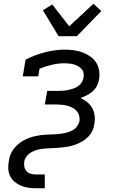

<svg xmlns="http://www.w3.org/2000/svg" viewBox="-20 -794 640 1029"><path d="M294 -600 210 -739 260 -770 351 -653 481 -774 502 -754 523 -735 392 -600ZM173 215Q152 215 131.5 212Q111 209 93 201.5Q75 194 59.5 181.5Q44 169 35 151.5Q26 134 24.5 113Q23 92 27 71Q29 56 33.5 42Q38 28 46 15Q54 2 65 -9.5Q76 -21 88.5 -30Q101 -39 114.5 -45.5Q128 -52 142.5 -57Q157 -62 171.5 -65Q186 -68 200.5 -70Q215 -72 229 -72.5Q243 -73 257.5 -73.5Q272 -74 286 -75Q300 -76 314.5 -78.5Q329 -81 344 -85.5Q359 -90 372 -97.5Q385 -105 394 -118Q403 -131 406 -145Q408 -160 404 -174.5Q400 -189 390.5 -199.5Q381 -210 368.5 -216.5Q356 -223 342 -227Q328 -231 312.5 -232.5Q297 -234 282 -234H220L233 -307H295Q308 -307 321 -308Q334 -309 347.5 -312Q361 -315 374 -319.5Q387 -324 399 -332.5Q411 -341 418.5 -353Q426 -365 428 -379Q430 -391 427.5 -403.5Q425 -416 417 -424.5Q409 -433 398.5 -439Q388 -445 376.5 -448.5Q365 -452 352 -453.5Q339 -455 327 -455Q293 -455 259 -447Q225 -439 192 -426L185 -385H102L117 -474Q167 -500 221.5 -514Q276 -528 329 -528Q353 -528 377 -524.5Q401 -521 422.5 -513Q444 -505 463 -492Q482 -479 494.5 -460Q507 -441 511 -417Q515 -393 511 -369Q508 -351 499.5 -334Q491 -317 476.5 -304.5Q462 -292 445 -283Q428 -274 411 -269Q431 -260 447 -247Q463 -234 473.5 -216Q484 -198 487 -176Q490 -154 486 -131Q484 -115 478 -99.5Q472 -84 461 -70.5Q450 -57 436 -46.5Q422 -36 406.5 -28.5Q391 -21 375.5 -16Q360 -11 344 -8Q328 -5 311.5 -3.5Q295 -2 279 -1Q263 0 247 0.5Q231 1 215 2.5Q199 4 183 8Q167 12 151.5 20Q136 28 124.5 41.5Q113 55 110 71Q108 85 110.5 99.5Q113 114 122.5 124Q132 134 145.5 137.5Q159 141 173 141H220V215Z"/></svg>

Font: Iosevka Plex Etoile
Style: Italic
Weight: 400
Italic angle: -9°
Designer: Belleve Invis
Foundry: Belleve Invis
Version: Version 25.1.1; ttfautohint (v1.8.4)